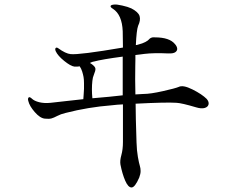

<svg xmlns="http://www.w3.org/2000/svg" viewBox="-20 -793 1040 848"><path d="M893 -356Q904 -343 901 -331.5Q898 -320 883.5 -316Q869 -312 846 -319Q782 -338 759 -339Q715 -342 579 -335Q579 -283 583 -164Q584 -128 589 -100Q594 -72 597.5 -61Q601 -50 601 -37.5Q601 -25 595 -9Q576 35 561 35Q546 35 533 5Q520 -25 512 -66Q509 -83 516 -108Q523 -133 523 -166V-332Q515 -332 498 -330.5Q481 -329 474 -328Q370 -320 269 -294Q248 -289 233 -281Q218 -273 207.5 -270Q197 -267 178 -269Q157 -271 133.5 -298Q110 -325 105 -347Q102 -357 106 -362Q110 -367 120 -358Q131 -347 153.5 -341.5Q176 -336 204 -339Q222 -341 271 -346.5Q320 -352 348 -355Q348 -359 349.5 -375.5Q351 -392 351 -400.5Q351 -409 351 -425.5Q351 -442 349 -453Q347 -464 343 -477Q339 -490 332 -500Q322 -498 308 -499Q292 -501 263.5 -524Q235 -547 226 -567Q222 -577 226 -581Q230 -585 237 -580Q270 -556 292 -554Q330 -550 523 -583Q523 -626 522 -655Q519 -728 479 -754Q467 -761 468.5 -766.5Q470 -772 486 -773Q495 -774 520 -768.5Q545 -763 560 -756Q591 -740 596.5 -722Q602 -704 590 -679Q583 -660 580 -594Q581 -594 585 -594.5Q589 -595 590 -596Q610 -601 622 -607.5Q634 -614 637.5 -618.5Q641 -623 647 -626Q653 -629 664 -628Q729 -628 753 -598Q761 -589 762.5 -579.5Q764 -570 755 -563Q746 -556 723 -557Q660 -560 618 -555Q613 -554 599 -552.5Q585 -551 578 -550V-529Q578 -527 577.5 -501.5Q577 -476 577 -443Q577 -410 578 -376Q604 -378 614 -378Q644 -378 699.5 -390.5Q755 -403 769 -409Q788 -419 830 -398Q872 -377 893 -356ZM388 -359Q414 -361 461 -365.5Q508 -370 522 -372V-462V-543Q431 -531 394 -521Q391 -521 385 -518.5Q379 -516 377 -515Q387 -509 390 -506Q401 -497 401.5 -489Q402 -481 395.5 -465.5Q389 -450 388 -436Q384 -400 388 -359Z"/></svg>

Font: TsukuhouMincho
Style: Regular
Weight: 400
Designer: Iose
Foundry: Typographish
Version: Version 1.001; ttfautohint (v1.8.3)